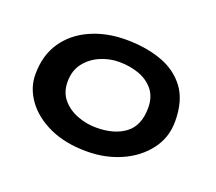

<svg xmlns="http://www.w3.org/2000/svg" viewBox="-56 -708 422 375"><g transform="rotate(20 155.0 -520.0)"><path d="M152.5 -404.5Q107.5 -404.5 75 -419.5Q42.5 -434.5 24.8 -459Q7 -483.5 7 -512Q7 -551.5 25.8 -579Q44.5 -606.5 77.2 -621.2Q110 -636 151 -636Q190.5 -636 223.2 -624.8Q256 -613.5 275.5 -587.8Q295 -562 295 -518.5Q295 -484.5 275.2 -458.8Q255.5 -433 223.2 -418.8Q191 -404.5 152.5 -404.5ZM154 -454.5Q191.5 -454.5 214 -471.5Q236.5 -488.5 236.5 -525.5Q236.5 -548 224.8 -562.5Q213 -577 194 -583.8Q175 -590.5 152.5 -590.5Q133 -590.5 114.2 -582.5Q95.5 -574.5 83.2 -558.8Q71 -543 71 -520Q71 -498 83.2 -483.5Q95.5 -469 114.5 -461.8Q133.5 -454.5 154 -454.5Z"/></g></svg>

Font: Gluten Thin
Style: Regular
Weight: 400
Version: Version 1.300